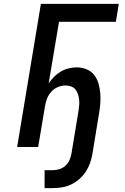

<svg xmlns="http://www.w3.org/2000/svg" viewBox="-20 -755 640 986"><path d="M252 211H209V119H252Q268 119 285.5 113.5Q303 108 316.5 95.5Q330 83 337 66.5Q344 50 347 33L383 -184Q385 -199 386.5 -213.5Q388 -228 386.5 -242.5Q385 -257 380.5 -271Q376 -285 367.5 -295.5Q359 -306 345.5 -311Q332 -316 317 -316Q297 -316 277.5 -308Q258 -300 243.5 -284Q229 -268 221.5 -248.5Q214 -229 211 -209L176 0H68L190 -735H590L575 -643H283L230 -327Q242 -345 258 -361Q274 -377 293 -388Q312 -399 333 -404Q354 -409 374 -409Q401 -409 425 -399Q449 -389 464 -369.5Q479 -350 486 -325.5Q493 -301 495 -275Q497 -249 495 -222Q493 -195 488 -169L455 33Q451 57 443 80.5Q435 104 421.5 125Q408 146 388.5 163.5Q369 181 346 192Q323 203 299 207Q275 211 252 211Z"/></svg>

Font: Iosevka SS04 Semibold Extended
Style: Italic
Weight: 600
Width: 7
Italic angle: -9°
Monospace: yes
Designer: Belleve Invis
Foundry: Belleve Invis
Version: Version 19.0.0; ttfautohint (v1.8.4)